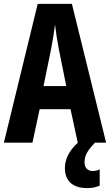

<svg xmlns="http://www.w3.org/2000/svg" viewBox="-20 -734 566 988"><path d="M380 0H381C334 42 314 88 314 130C314 196 352 234 429 234C457 234 479 228 493 221V137C484 142 474 146 457 146C430 146 415 128 415 102C415 70 426 44 469 0H526L350 -714H174L0 0H147L184 -172H343ZM283 -480 321 -291H204L243 -482C252 -528 259 -573 263 -608C267 -572 274 -527 283 -480Z"/></svg>

Font: Noto Sans Lao Looped ExtraCondensed
Style: Bold
Weight: 700
Width: 2
Designer: Mark Frömberg, Ben Mitchell
Foundry: The Fontpad Ltd
Version: Version 1.002